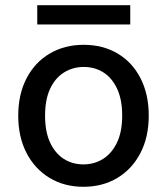

<svg xmlns="http://www.w3.org/2000/svg" viewBox="-20 -705 642 737"><path d="M300 12Q227 12 170.5 -22Q114 -56 82 -117.5Q50 -179 50 -261Q50 -343 82 -404.5Q114 -466 171 -499.5Q228 -533 301 -533Q375 -533 431.5 -499.5Q488 -466 519.5 -404.5Q551 -343 551 -261Q551 -179 519 -117.5Q487 -56 430.5 -22Q374 12 300 12ZM300 -74Q342 -74 375.5 -95Q409 -116 429 -157.5Q449 -199 449 -261Q449 -323 429.5 -364.5Q410 -406 377 -427Q344 -448 301 -448Q260 -448 226 -427Q192 -406 172.5 -364.5Q153 -323 153 -261Q153 -199 172.5 -157.5Q192 -116 225 -95Q258 -74 300 -74ZM123 -611V-685H480V-611Z"/></svg>

Font: DM Sans 10pt Medium
Style: Regular
Weight: 500
Version: Version 4.004;gftools[0.9.30]